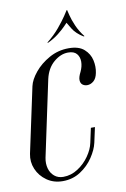

<svg xmlns="http://www.w3.org/2000/svg" viewBox="-90 -694 488 746"><g transform="rotate(-10 154.0 -321.0)"><path d="M134.4 -535 130.5 -535.4Q159.8 -558.6 180.2 -583.1Q200.6 -607.6 212.8 -625.8Q224.9 -643.9 226.5 -646.9H228.5L218.8 -600Q217.1 -598 205.9 -586.6Q194.8 -575.2 176.7 -560.8Q158.6 -546.4 134.4 -535ZM273.6 -535Q245.5 -552.2 232.1 -574.3Q218.8 -596.4 216.8 -600L226.5 -646.9H228.5Q229.1 -643.9 233.6 -625.8Q238 -607.6 248.6 -583.1Q259.1 -558.6 277.5 -535.4ZM44.5 -379.2Q49.9 -404 72.9 -432.1Q96 -460.2 131.4 -480Q166.8 -499.8 208.4 -499.8Q248.4 -499.8 269.1 -481.2Q289.8 -462.8 295.5 -436.9Q301.2 -411 296.1 -386.8Q291.9 -365.4 280.2 -355.7Q268.5 -346 255.4 -346Q244.6 -346 237 -351.8Q229.4 -357.5 228.7 -369.8Q228 -382 238.2 -401.6Q247.5 -421.4 247.6 -440.1Q247.6 -458.9 237.1 -471.3Q226.5 -483.8 203.2 -483.8Q173.8 -483.8 146.4 -460.4Q119.1 -437 109.8 -395.6L46.2 -96.2Q41.9 -74 47.2 -54.5Q52.6 -35 66.9 -23.1Q81.1 -11.2 101.8 -11.2Q132.8 -11.2 159.6 -28.8Q186.4 -46.2 204.4 -72.2Q222.5 -98.2 227.6 -123.1L240 -180.4H256L243 -120.6Q237.2 -94.2 217.5 -64.7Q197.8 -35.1 167.1 -15.2Q136.4 4.8 97.1 4.8Q61.2 4.8 34.4 -14.1Q7.5 -33 -4.6 -61.9Q-16.8 -90.9 -10.5 -122Z"/></g></svg>

Font: Emberly Black
Style: Italic
Weight: 900
Italic angle: -12°
Designer: Rajesh Rajput
Foundry: Rajesh Rajput
Version: Version 1.000